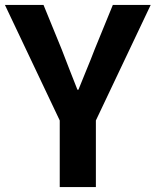

<svg xmlns="http://www.w3.org/2000/svg" viewBox="-26 -761 633 781"><path d="M217 0V-271L-6 -741H151L225 -560Q241 -518 256.5 -478.5Q272 -439 289 -396H293Q310 -439 326.5 -478.5Q343 -518 359 -560L433 -741H587L364 -271V0Z"/></svg>

Font: Noto Sans SC Thin
Style: Bold
Weight: 700
Version: Version 2.004-H2;hotconv 1.0.118;makeotfexe 2.5.65603